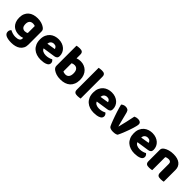

<svg xmlns="http://www.w3.org/2000/svg" viewBox="290 -2052 3624 3624"><g transform="rotate(45 2101.5 -240.0)"><path d="M289 -501Q346 -501 392.5 -486.5Q439 -472 471 -449Q491 -435 502.5 -418Q514 -401 514 -374V-24Q514 29 494 67.5Q474 106 439.5 131.5Q405 157 358.5 169Q312 181 259 181Q168 181 116 156.5Q64 132 64 77Q64 54 73.5 36.5Q83 19 95 10Q124 26 160.5 37Q197 48 236 48Q290 48 322 30Q354 12 354 -28V-44Q313 -26 254 -26Q209 -26 168.5 -39.5Q128 -53 97.5 -81.5Q67 -110 48.5 -155Q30 -200 30 -262Q30 -323 49.5 -368Q69 -413 103.5 -442.5Q138 -472 185.5 -486.5Q233 -501 289 -501ZM351 -356Q344 -360 330.5 -364Q317 -368 297 -368Q248 -368 223.5 -340.5Q199 -313 199 -262Q199 -204 223.5 -178.5Q248 -153 286 -153Q327 -153 351 -172Z M876 16Q817 16 766.5 -0.5Q716 -17 678.5 -50Q641 -83 619.5 -133Q598 -183 598 -250Q598 -316 619.5 -363.5Q641 -411 676 -441.5Q711 -472 756 -486.5Q801 -501 848 -501Q901 -501 944.5 -485Q988 -469 1019.5 -441Q1051 -413 1068.5 -374Q1086 -335 1086 -289Q1086 -255 1067 -237Q1048 -219 1014 -214L767 -177Q778 -144 812 -127.5Q846 -111 890 -111Q931 -111 967.5 -121.5Q1004 -132 1027 -146Q1043 -136 1054 -118Q1065 -100 1065 -80Q1065 -35 1023 -13Q991 4 951 10Q911 16 876 16ZM848 -377Q824 -377 806.5 -369Q789 -361 778 -348.5Q767 -336 761.5 -320.5Q756 -305 755 -289L926 -317Q923 -337 904 -357Q885 -377 848 -377Z M1170 -651Q1180 -654 1202 -657.5Q1224 -661 1247 -661Q1269 -661 1286.5 -658Q1304 -655 1316 -646Q1328 -637 1334 -621.5Q1340 -606 1340 -581V-483Q1365 -493 1387.5 -497Q1410 -501 1437 -501Q1485 -501 1528 -484Q1571 -467 1604 -434.5Q1637 -402 1656 -354Q1675 -306 1675 -243Q1675 -178 1655.5 -129.5Q1636 -81 1601 -49Q1566 -17 1515.5 -0.5Q1465 16 1404 16Q1338 16 1292 0.5Q1246 -15 1214 -38Q1170 -69 1170 -118ZM1404 -118Q1450 -118 1475.5 -149.5Q1501 -181 1501 -243Q1501 -306 1475 -337Q1449 -368 1405 -368Q1385 -368 1370.5 -364Q1356 -360 1339 -352V-134Q1350 -127 1365.5 -122.5Q1381 -118 1404 -118Z M1931 -1Q1920 1 1898.5 4.5Q1877 8 1855 8Q1833 8 1815.5 5Q1798 2 1786 -7Q1774 -16 1767.5 -31.5Q1761 -47 1761 -72V-652Q1772 -654 1793.5 -657.5Q1815 -661 1837 -661Q1859 -661 1876.5 -658Q1894 -655 1906 -646Q1918 -637 1924.5 -621.5Q1931 -606 1931 -581Z M2295 16Q2236 16 2185.5 -0.5Q2135 -17 2097.5 -50Q2060 -83 2038.5 -133Q2017 -183 2017 -250Q2017 -316 2038.5 -363.5Q2060 -411 2095 -441.5Q2130 -472 2175 -486.5Q2220 -501 2267 -501Q2320 -501 2363.5 -485Q2407 -469 2438.5 -441Q2470 -413 2487.5 -374Q2505 -335 2505 -289Q2505 -255 2486 -237Q2467 -219 2433 -214L2186 -177Q2197 -144 2231 -127.5Q2265 -111 2309 -111Q2350 -111 2386.5 -121.5Q2423 -132 2446 -146Q2462 -136 2473 -118Q2484 -100 2484 -80Q2484 -35 2442 -13Q2410 4 2370 10Q2330 16 2295 16ZM2267 -377Q2243 -377 2225.5 -369Q2208 -361 2197 -348.5Q2186 -336 2180.5 -320.5Q2175 -305 2174 -289L2345 -317Q2342 -337 2323 -357Q2304 -377 2267 -377Z M2908 -13Q2894 -2 2867 5Q2840 12 2806 12Q2767 12 2738.5 2Q2710 -8 2699 -30Q2690 -47 2677.5 -77.5Q2665 -108 2651 -145.5Q2637 -183 2622 -226Q2607 -269 2593.5 -311Q2580 -353 2569 -392Q2558 -431 2551 -461Q2565 -475 2588.5 -485.5Q2612 -496 2640 -496Q2675 -496 2697.5 -481.5Q2720 -467 2731 -427L2770 -274Q2781 -229 2791 -192.5Q2801 -156 2806 -136H2811Q2830 -210 2851 -300Q2872 -390 2889 -477Q2906 -486 2927.5 -491Q2949 -496 2969 -496Q3004 -496 3028 -481Q3052 -466 3052 -429Q3052 -413 3044.5 -382.5Q3037 -352 3025.5 -313.5Q3014 -275 2998.5 -232Q2983 -189 2967 -148Q2951 -107 2935.5 -71.5Q2920 -36 2908 -13Z M3380 16Q3321 16 3270.5 -0.5Q3220 -17 3182.5 -50Q3145 -83 3123.5 -133Q3102 -183 3102 -250Q3102 -316 3123.5 -363.5Q3145 -411 3180 -441.5Q3215 -472 3260 -486.5Q3305 -501 3352 -501Q3405 -501 3448.5 -485Q3492 -469 3523.5 -441Q3555 -413 3572.5 -374Q3590 -335 3590 -289Q3590 -255 3571 -237Q3552 -219 3518 -214L3271 -177Q3282 -144 3316 -127.5Q3350 -111 3394 -111Q3435 -111 3471.5 -121.5Q3508 -132 3531 -146Q3547 -136 3558 -118Q3569 -100 3569 -80Q3569 -35 3527 -13Q3495 4 3455 10Q3415 16 3380 16ZM3352 -377Q3328 -377 3310.5 -369Q3293 -361 3282 -348.5Q3271 -336 3265.5 -320.5Q3260 -305 3259 -289L3430 -317Q3427 -337 3408 -357Q3389 -377 3352 -377Z M3980 -308Q3980 -339 3962.5 -353.5Q3945 -368 3915 -368Q3895 -368 3875.5 -363Q3856 -358 3842 -348V-1Q3832 2 3810.5 5Q3789 8 3766 8Q3744 8 3726.5 5Q3709 2 3697 -7Q3685 -16 3678.5 -31.5Q3672 -47 3672 -72V-372Q3672 -399 3683.5 -416Q3695 -433 3715 -447Q3749 -471 3800.5 -486Q3852 -501 3915 -501Q4028 -501 4089 -451.5Q4150 -402 4150 -314V-1Q4140 2 4118.5 5Q4097 8 4074 8Q4052 8 4034.5 5Q4017 2 4005 -7Q3993 -16 3986.5 -31.5Q3980 -47 3980 -72Z"/></g></svg>

Font: Baloo Thambi
Style: Regular
Weight: 400
Designer: Aadarsh Rajan and Ek Type
Foundry: Ek Type
Version: Version 1.100;PS 1.000;hotconv 1.0.88;makeotf.lib2.5.647800;